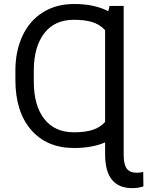

<svg xmlns="http://www.w3.org/2000/svg" viewBox="-20 -741 751 974"><path d="M513.2 -18.6Q447.8 9.8 355.5 9.8Q217.3 9.8 137.7 -82.3Q58.1 -174.3 58.1 -335.4V-382.8Q58.1 -481.9 94.2 -559.3Q130.4 -636.7 198 -678.7Q265.6 -720.7 355.5 -720.7Q459.5 -720.7 529.3 -684.1L535.6 -710.9H607.4V44.9Q607.4 92.8 622.8 114Q638.2 135.3 673.8 135.3Q693.4 135.3 706.5 130.9L707.5 204.6Q681.2 213.4 650.9 213.4Q513.2 213.4 513.2 42ZM355.5 -69.8Q411.1 -69.8 449.7 -82Q488.3 -94.2 513.2 -122.6V-587.9Q485.4 -617.7 447.5 -629.2Q409.7 -640.6 355.5 -640.6Q257.3 -640.6 205.1 -573Q152.8 -505.4 151.4 -388.2V-327.6Q151.4 -206.1 204.3 -137.9Q257.3 -69.8 355.5 -69.8Z"/></svg>

Font: Roboto
Style: Regular
Weight: 400
Designer: Google
Version: Version 2.001047; 2015